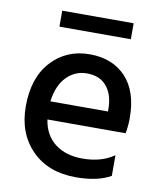

<svg xmlns="http://www.w3.org/2000/svg" viewBox="-78 -737 681 805"><g transform="rotate(10 262.5 -334.0)"><path d="M447 -27Q391 5 299 5Q181 5 111 -66Q41 -137 41 -252Q41 -374 105 -443.5Q169 -513 268 -513Q365 -513 422 -452.5Q479 -392 479 -278Q479 -247 473 -213H140Q150 -147 196 -112Q242 -77 312 -77Q393 -77 447 -115ZM270 -432Q220 -432 184 -395.5Q148 -359 139 -290H384V-308Q382 -365 353 -398.5Q324 -432 270 -432ZM426 -605H122V-673H426Z"/></g></svg>

Font: Hind Vadodara Medium
Style: Regular
Weight: 500
Designer: Hitesh Malaviya
Foundry: Indian Type Foundry
Version: Version 1.001;PS 1.0;hotconv 1.0.86;makeotf.lib2.5.63406; tt